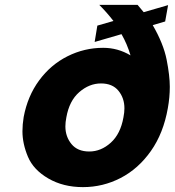

<svg xmlns="http://www.w3.org/2000/svg" viewBox="-20 -760 716 787"><path d="M606 -657Q650 -581 663 -515.5Q676 -450 676 -404Q676 -361 668 -317Q650 -214 598.5 -141Q547 -68 474.5 -30.5Q402 7 320 7Q239 7 178 -28.5Q117 -64 94.5 -117.5Q72 -171 72 -222Q72 -250 77 -280Q93 -366 140.5 -430.5Q188 -495 257 -529.5Q326 -564 403 -564Q463 -564 515 -533Q501 -580 478 -620L368 -588L379 -655L445 -674Q418 -709 387 -740H544L569 -710L669 -739L657 -672ZM346 -139Q394 -139 434 -175Q474 -211 486 -279Q490 -299 490 -316Q490 -358 465.5 -388Q441 -418 394 -418Q346 -418 305 -382.5Q264 -347 252 -279Q248 -259 248 -242Q248 -200 273 -169.5Q298 -139 346 -139Z"/></svg>

Font: Fz Poppins
Style: Bold Italic
Weight: 700
Italic angle: -10°
Designer: Ninad Kale (Devanagari), Jonny Pinhorn (Latin)
Foundry: Indian Type Foundry
Version: Vit hóa bi Vntype.Com & FontZin.Com